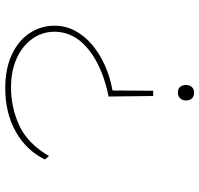

<svg xmlns="http://www.w3.org/2000/svg" viewBox="-34 -550 760 732"><g transform="rotate(90 346.0 -184.0)"><path d="M346 -388 348 -218Q303 -209 264.5 -194.5Q226 -180 196 -161Q166 -142 144.5 -119Q123 -96 112 -69Q101 -42 101 -12Q101 35 128 73Q155 111 203 132.5Q251 154 313 154Q389 154 457.5 123Q526 92 575 9L588 25Q553 96 482 136Q411 176 316 176Q243 176 189.5 151.5Q136 127 107 84Q78 41 78 -12Q78 -55 98 -91.5Q118 -128 151.5 -156Q185 -184 229.5 -204Q274 -224 325 -233L326 -388ZM363 -513Q363 -499 354.5 -490.5Q346 -482 333 -482Q319 -482 311.5 -490.5Q304 -499 304 -513Q304 -526 311.5 -535Q319 -544 333 -544Q347 -544 355 -536Q363 -528 363 -513Z"/></g></svg>

Font: Lexend Tera Thin
Style: Regular
Weight: 250
Version: Version 1.007